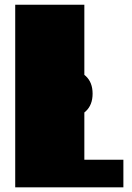

<svg xmlns="http://www.w3.org/2000/svg" viewBox="-20 -799 563 819"><path d="M44.9 0ZM205.3 -324Q175.8 -351.1 175.8 -399.4Q175.8 -447.8 205.3 -474.9Q234.9 -502 275.4 -502Q315.9 -502 345.5 -474.9Q375 -447.8 375 -399.4Q375 -351.1 345.5 -324Q315.9 -296.9 275.4 -296.9Q234.9 -296.9 205.3 -324ZM44.9 0V-778.8H339.8V-117.7H506.3V0Z"/></svg>

Font: Coda ExtraBold
Style: Regular
Weight: 800
Version: Version 2.001; ttfautohint (v0.8) -r 50 -G 200 -x